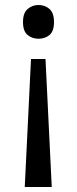

<svg xmlns="http://www.w3.org/2000/svg" viewBox="-20 -566 309 768"><path d="M196 -478Q196 -441 178 -426Q160 -411 134 -411Q109 -411 90.5 -426Q72 -441 72 -478Q72 -514 90.5 -530Q109 -546 134 -546Q160 -546 178 -530Q196 -514 196 -478ZM104 -330H162L187 182H79Z"/></svg>

Font: Noto Sans Anatolian Hieroglyphs
Style: Regular
Weight: 400
Designer: Monotype Design Team
Foundry: Monotype Imaging Inc.
Version: Version 2.001; ttfautohint (v1.8.4.7-5d5b)